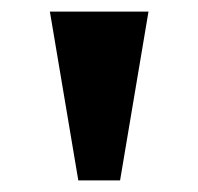

<svg xmlns="http://www.w3.org/2000/svg" viewBox="-20 -734 342 331"><path d="M115 -423 66 -714H236L187 -423Z"/></svg>

Font: Noto Serif Hebrew Condensed Black
Style: Regular
Weight: 900
Width: 3
Designer: Monotype Design Team
Foundry: Monotype Imaging Inc.
Version: Version 2.004; ttfautohint (v1.8.4.7-5d5b)